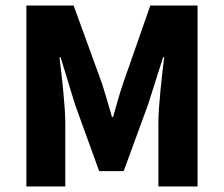

<svg xmlns="http://www.w3.org/2000/svg" viewBox="-20 -671 807 691"><path d="M75 0H215V-226C215 -290 202 -401 194 -465H198L250 -295L337 -55H425L513 -295L567 -465H571C563 -401 550 -290 550 -226V0H691V-651H521L422 -368C409 -330 399 -291 387 -250H383C371 -291 360 -330 348 -368L245 -651H75Z"/></svg>

Font: DAIFUKU Sans
Style: Bold
Weight: 700
Designer: Original font ‘Source Han Sans JP’ : Paul D. Hunt
Foundry: Daifuku
Version: Version 1.000